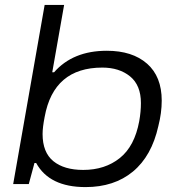

<svg xmlns="http://www.w3.org/2000/svg" viewBox="-20 -743 726 775"><path d="M325.2 12.2Q179.2 12.2 126 -85H119.1L96.2 0H33.2L160.2 -723.1H238.8L190.9 -451.2H198.2Q274.4 -538.1 411.1 -538.1Q514.2 -538.1 573.5 -486.1Q632.8 -434.1 632.8 -336.9Q632.8 -287.1 619.1 -233.9Q592.3 -113.3 516.6 -50.5Q440.9 12.2 325.2 12.2ZM315.9 -57.1Q403.8 -57.1 463.6 -105Q523.4 -152.8 542 -253.9Q548.8 -292 548.8 -327.1Q548.8 -398.9 505.1 -434.6Q461.4 -470.2 393.1 -470.2Q196.3 -470.2 160.2 -271Q151.9 -228.5 151.9 -202.1Q151.9 -127.9 195.3 -92.5Q238.8 -57.1 315.9 -57.1Z"/></svg>

Font: Archivo Expanded Light
Style: Italic
Weight: 300
Width: 7
Italic angle: -10°
Designer: Hector Gatti
Foundry: Omnibus-Type
Version: Version 2.001